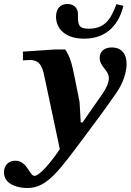

<svg xmlns="http://www.w3.org/2000/svg" viewBox="-124 -723 655 963"><path d="M13 220C113 220 171 135 307 -47C377 -140 407 -182 459 -256C496 -309 511 -365 511 -403C511 -448 489 -485 437 -485C399 -485 376 -465 376 -433C376 -387 422 -372 422 -331C422 -307 407 -277 391 -254L290 -109H281L275 -212L252 -327C236 -407 228 -437 203 -475H153L-9 -464V-420C-9 -420 13 -422 25 -422C85 -422 91 -375 102 -324L176 25C134 88 75 159 49 159C23 159 13 83 -47 83C-79 83 -104 104 -104 141C-104 206 -28 220 13 220ZM298 -529C418 -529 474 -608 495 -694L460 -702C432 -627 402 -579 321 -579C271 -579 267 -598 267 -644V-653C267 -681 248 -703 214 -703C178 -703 157 -679 157 -639C157 -582 200 -529 298 -529Z"/></svg>

Font: STIX Two Text
Style: Bold Italic
Weight: 700
Italic angle: -12°
Designer: Ross Mills, John Hudson & Paul Hanslow, Tiro Typeworks Ltd; with prior portions MicroPress Inc. and Coen Hoffman, Elsevi
Foundry: Tiro Typeworks Ltd
Version: Version 2.13 b171